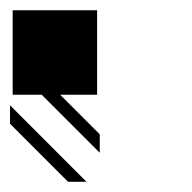

<svg xmlns="http://www.w3.org/2000/svg" viewBox="-25 -187 379 379"><path d="M109.4 171.9 -5.2 57.3V20.8L145.8 171.9ZM0 -166.7H166.7V0H93.8L171.9 78.1V114.6L57.3 0H0Z"/></svg>

Font: 0xA000-Monochrome
Style: Monochrome
Weight: 400
Version: Version 0.1